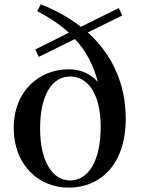

<svg xmlns="http://www.w3.org/2000/svg" viewBox="-20 -845 646 881"><path d="M302 -17C220 -17 164 -106 164 -255C164 -413 221 -494 302 -494C381 -494 442 -418 442 -262C442 -110 387 -17 302 -17ZM158 -584 324 -666C376 -610 409 -545 429 -469C395 -507 350 -527 295 -527C161 -527 43 -428 43 -259C43 -82 163 16 295 16C441 16 557 -90 557 -301C557 -460 495 -595 383 -696L541 -774L525 -808L351 -722C299 -763 237 -798 167 -825L151 -794C209 -763 257 -731 296 -695L142 -618Z"/></svg>

Font: Noto Serif HK SemiBold
Style: Regular
Weight: 600
Designer: Ryoko NISHIZUKA 西塚涼子 (kana & ideographs); Frank Grießhammer (Latin, Greek & Cyrillic); Wenlong ZHANG 张文龙 (bopomofo); San
Foundry: Adobe
Version: Version 2.001;hotconv 1.1.0;makeotfexe 2.6.0